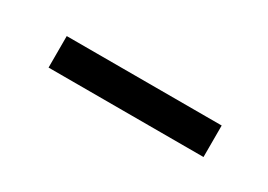

<svg xmlns="http://www.w3.org/2000/svg" viewBox="-18 -408 368 264"><g transform="rotate(30 166.5 -276.0)"><path d="M45 -251H291V-301H45Z"/></g></svg>

Font: Noto Sans CJK SC Light
Style: Regular
Weight: 300
Designer: Ryoko NISHIZUKA 西塚涼子 (kana, bopomofo & ideographs); Paul D. Hunt (Latin, Greek & Cyrillic); Sandoll Communications 산돌커뮤니
Foundry: Adobe
Version: Version 2.004;hotconv 1.0.118;makeotfexe 2.5.65603